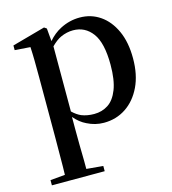

<svg xmlns="http://www.w3.org/2000/svg" viewBox="-117 -639 891 994"><g transform="rotate(-15 328.5 -142.0)"><path d="M38 259V231L117 224Q117 202 118 179Q118 137 118.5 95.5Q119 54 119 19V-299Q119 -350 118.5 -387.5Q118 -425 116 -461L33 -467V-492L210 -541L223 -532L229 -463Q259 -498 296 -517Q346 -543 401 -543Q462 -543 510 -510Q558 -477 586 -415.5Q614 -354 614 -268Q614 -180 583.5 -116.5Q553 -53 501 -18.5Q449 16 383 16Q336 16 293 -6Q259 -22 230 -56V19Q230 53 230.5 94.5Q231 136 232 179Q232 201 232 223L321 231V259ZM232 -85Q255 -63 278 -53Q308 -41 346 -41Q388 -41 421 -62.5Q454 -84 473.5 -134Q493 -184 493 -266Q493 -383 454 -435.5Q415 -488 351 -488Q317 -488 284 -473Q260 -462 232 -434Z"/></g></svg>

Font: Early Summer Mincho SemiBold
Style: Regular
Weight: 600
Designer: GuiWonder
Version: Version 1.002